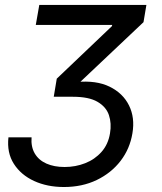

<svg xmlns="http://www.w3.org/2000/svg" viewBox="-20 -561 655 778"><path d="M238.8 196.8Q171.4 196.8 118.2 172.4Q64.9 147.9 36.1 102.8Q7.3 57.6 14.2 -4.4H107.9Q105 33.7 120.8 60.8Q136.7 87.9 168 101.8Q199.2 115.7 241.7 115.7Q286.1 115.7 325.2 100.3Q364.3 85 391.4 54.4Q418.5 23.9 425.8 -21Q432.6 -61 421.4 -94.5Q410.2 -127.9 375.2 -148.4Q340.3 -168.9 275.4 -168.9H197.8L210 -242.2L433.6 -455.1L434.6 -460H125L139.2 -541H573.2L561.5 -471.2L287.6 -212.4L289.6 -228.5Q370.1 -236.3 424.3 -209.7Q478.5 -183.1 502.9 -133.5Q527.3 -84 516.6 -21Q506.3 42 468.5 91.1Q430.7 140.1 371.8 168.5Q313 196.8 238.8 196.8Z"/></svg>

Font: Inter 17pt
Style: Italic
Weight: 400
Italic angle: -9.3988°
Version: Version 4.001;git-66647c0bb